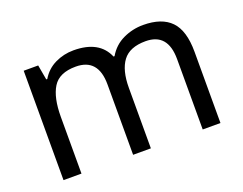

<svg xmlns="http://www.w3.org/2000/svg" viewBox="-91 -715 1117 884"><g transform="rotate(-20 467.5 -273.0)"><path d="M673 -546Q764 -546 809 -499.5Q854 -453 854 -349V0H767V-345Q767 -472 658 -472Q580 -472 546.5 -427Q513 -382 513 -296V0H426V-345Q426 -472 316 -472Q235 -472 204 -422Q173 -372 173 -278V0H85V-536H156L169 -463H174Q199 -505 241.5 -525.5Q284 -546 332 -546Q458 -546 496 -456H501Q528 -502 574.5 -524Q621 -546 673 -546Z"/></g></svg>

Font: Noto Sans Gothic
Style: Regular
Weight: 400
Designer: Monotype Design Team
Foundry: Monotype Imaging Inc.
Version: Version 2.001; ttfautohint (v1.8.4.7-5d5b)